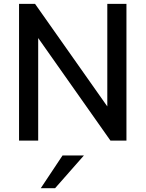

<svg xmlns="http://www.w3.org/2000/svg" viewBox="-20 -739 766 1009"><path d="M164.1 -718.8 543.9 -179.7V-718.8H644.5V0H560.5L180.7 -539.1V0H80.1V-718.8ZM194.3 250 308.6 78.1H420.9L269.5 250Z"/></svg>

Font: Min Sans Medium
Style: Regular
Weight: 500
Designer: Jinseong-Kim, NotoSansCJK, Nunito
Foundry: Jinseong-Kim
Version: Version 1.400;Glyphs 3.1.2 (3151)